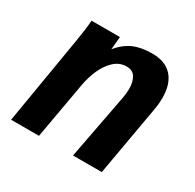

<svg xmlns="http://www.w3.org/2000/svg" viewBox="-127 -698 853 838"><g transform="rotate(30 300.0 -279.0)"><path d="M112 -550H255L249 -485.5Q282.5 -525.5 321 -542Q359.5 -558.5 414 -558.5Q480 -558.5 514.2 -520.5Q548.5 -482.5 548.5 -413Q548.5 -382 543 -352.5L481 0H336L398 -326Q403 -351 403 -374.5Q403 -409 389.5 -431.2Q376 -453.5 345 -453.5Q310 -453.5 283 -428.5Q256 -403.5 239.2 -365.2Q222.5 -327 215 -285L164.5 0H24L97 -435.5Q108.5 -502 112 -550Z"/></g></svg>

Font: JuliaMono ExtraBold
Style: Italic
Weight: 800
Italic angle: -9°
Monospace: yes
Designer: cormullion
Foundry: corm
Version: Version 0.057; ttfautohint (v1.8.4)